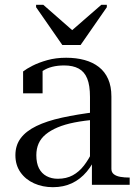

<svg xmlns="http://www.w3.org/2000/svg" viewBox="-20 -768 574 798"><path d="M239 -581H315L424 -738V-748H401L270 -634H290L160 -748H130V-738ZM383 -303 381 -271Q330 -267 289.5 -259Q249 -251 219.5 -238.5Q190 -226 170 -209.5Q150 -193 140.5 -171.5Q131 -150 131 -123Q131 -90 142 -68.5Q153 -47 173.5 -36Q194 -25 220 -25Q256 -25 282.5 -39.5Q309 -54 329 -80Q349 -106 364 -138L384 -129Q367 -86 340.5 -54.5Q314 -23 279 -6.5Q244 10 200 10Q157 10 121.5 -6Q86 -22 65 -52Q44 -82 44 -123Q44 -164 66 -193.5Q88 -223 131 -244Q174 -265 237.5 -279Q301 -293 383 -303ZM362 0V-99L354 -95V-365Q354 -413 342.5 -441.5Q331 -470 307 -483Q283 -496 247 -496Q192 -496 158 -473.5Q124 -451 102 -418Q104 -437 108.5 -450.5Q113 -464 120.5 -473Q128 -482 137.5 -485.5Q147 -489 157 -488V-380H76V-471Q90 -482 115.5 -495Q141 -508 176.5 -518Q212 -528 255 -528Q297 -528 331.5 -518.5Q366 -509 391 -489.5Q416 -470 429.5 -439.5Q443 -409 443 -367V-66Q443 -52 453 -44Q463 -36 480 -33Q497 -30 518 -30H519V0Z"/></svg>

Font: Roboto Serif 144pt
Style: Regular
Weight: 400
Version: Version 1.008